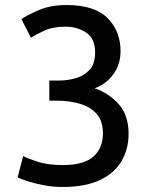

<svg xmlns="http://www.w3.org/2000/svg" viewBox="-20 -728 604 763"><path d="M230 15Q190 15 153.5 8Q117 1 89.5 -8Q62 -17 50 -23L72 -108Q90 -98 130.5 -85Q171 -72 229 -72Q314 -72 351.5 -106Q389 -140 389 -198Q389 -248 363.5 -276Q338 -304 296.5 -316Q255 -328 205 -328H176V-408H216Q249 -408 282 -417.5Q315 -427 336.5 -451Q358 -475 358 -520Q358 -575 322.5 -598.5Q287 -622 241 -622Q192 -622 159 -607.5Q126 -593 103 -578L65 -652Q90 -669 136 -688.5Q182 -708 244 -708Q356 -708 407.5 -656Q459 -604 459 -525Q459 -472 430.5 -433Q402 -394 356 -377Q411 -359 451 -315Q491 -271 491 -196Q491 -136 463 -88Q435 -40 377 -12.5Q319 15 230 15Z"/></svg>

Font: Ubuntu Sans Medium
Style: Regular
Weight: 500
Designer: Dalton Maag Ltd
Foundry: Dalton Maag Ltd
Version: Version 1.006; ttfautohint (v1.8.4.7-5d5b)